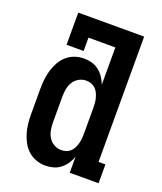

<svg xmlns="http://www.w3.org/2000/svg" viewBox="-138 -824 775 920"><g transform="rotate(20 250.0 -363.5)"><path d="M203 8Q179 8 156 0Q133 -8 115 -24Q97 -40 85.5 -61Q74 -82 67 -105Q60 -128 57.5 -152Q55 -176 55 -200V-330Q55 -354 57.5 -378Q60 -402 67 -425Q74 -448 85.5 -469Q97 -490 115 -506Q133 -522 156 -530Q179 -538 203 -538Q223 -538 243 -532.5Q263 -527 279 -514.5Q295 -502 306.5 -485Q318 -468 325 -449V-639H188V-571H101V-735H437V-96H472V0H325V-81Q318 -62 306.5 -45Q295 -28 279 -15.5Q263 -3 243 2.5Q223 8 203 8ZM249 -88Q262 -88 274 -92Q286 -96 295.5 -105Q305 -114 310.5 -125.5Q316 -137 319.5 -149.5Q323 -162 324 -174.5Q325 -187 325 -200V-330Q325 -343 324 -355.5Q323 -368 319.5 -380.5Q316 -393 310.5 -404.5Q305 -416 295.5 -425Q286 -434 274 -438Q262 -442 249 -442Q229 -442 211.5 -432Q194 -422 184 -405.5Q174 -389 170.5 -369.5Q167 -350 167 -330V-200Q167 -180 170.5 -160.5Q174 -141 184 -124.5Q194 -108 211.5 -98Q229 -88 249 -88Z"/></g></svg>

Font: Iosevka Slab
Style: Bold
Weight: 700
Monospace: yes
Designer: Belleve Invis
Foundry: Belleve Invis
Version: Version 11.1.1; ttfautohint (v1.8.3)